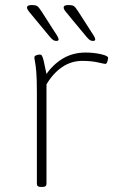

<svg xmlns="http://www.w3.org/2000/svg" viewBox="-20 -738 478 760"><path d="M142 2Q126 2 126 -10V-373Q126 -427 123.5 -454.5Q121 -482 118.5 -494Q116 -506 116 -511Q116 -516 123 -519Q130 -522 137 -522Q143 -522 146 -517.5Q149 -513 153 -497Q157 -481 164 -445Q191 -484 230 -507Q269 -530 319 -530Q351 -530 379.5 -523.5Q408 -517 408 -509Q408 -504 405 -494.5Q402 -485 397 -485Q394 -485 367.5 -491Q341 -497 306 -497Q262 -497 226 -472.5Q190 -448 164 -404V-10Q164 2 148 2ZM348 -576Q341 -576 335.5 -579.5Q330 -583 321 -594L267 -659Q252 -678 242 -689.5Q232 -701 232 -708Q232 -718 250 -718Q267 -718 273 -713.5Q279 -709 290 -692L340 -614Q345 -607 351 -597Q357 -587 357 -582Q357 -576 348 -576ZM203 -576Q196 -576 190.5 -579.5Q185 -583 176 -594L122 -659Q107 -678 97 -689.5Q87 -701 87 -708Q87 -718 105 -718Q122 -718 128 -713.5Q134 -709 145 -692L195 -614Q200 -607 206 -597Q212 -587 212 -582Q212 -576 203 -576Z"/></svg>

Font: Asap Expanded Thin
Style: Regular
Weight: 100
Width: 7
Designer: Pablo Cosgaya
Foundry: Omnibus-Type
Version: Version 3.001; ttfautohint (v1.8.4.7-5d5b)